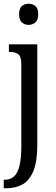

<svg xmlns="http://www.w3.org/2000/svg" viewBox="-23 -775 300 1035"><path d="M131 -641Q110 -641 95 -654Q80 -667 80 -698Q80 -730 95 -742.5Q110 -755 131 -755Q152 -755 167.5 -742.5Q183 -730 183 -698Q183 -667 167.5 -654Q152 -641 131 -641ZM-3 240V194H2Q31 194 51 177.5Q71 161 81.5 121Q92 81 92 10V-427Q92 -471 75 -483Q58 -495 32 -495H25V-536H178V8Q178 97 156.5 148Q135 199 97.5 219.5Q60 240 10 240Z"/></svg>

Font: Noto Serif Bengali ExtraCondensed
Style: Regular
Weight: 400
Width: 2
Designer: Juan Bruce, Universal Thirst, Indian Type Foundry and the Monotype Design Team.
Foundry: Monotype Imaging Inc.
Version: Version 2.003; ttfautohint (v1.8.4.7-5d5b)